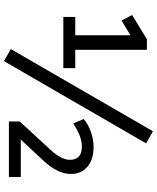

<svg xmlns="http://www.w3.org/2000/svg" viewBox="71 -855 810 992"><g transform="rotate(90 476.0 -359.0)"><path d="M67.4 -281.2V-342.8H162.1V-627.9L85.9 -582L57.6 -636.7L182.6 -712.9H237.3V-342.8H332V-281.2ZM233.4 -9.8 658.2 -744.1 720.7 -709 295.9 25.4ZM594.7 -386.7Q621.1 -409.2 660.6 -423.3Q700.2 -437.5 739.3 -437.5Q803.7 -437.5 841.3 -405.8Q878.9 -374 878.9 -321.3Q878.9 -251 808.6 -176.8L701.2 -61.5H894.5V0H607.4V-55.7L753.9 -214.8Q805.7 -270.5 805.7 -315.4Q805.7 -377 737.3 -377Q683.6 -377 618.2 -332Z"/></g></svg>

Font: Min Sans
Style: Regular
Weight: 400
Designer: Jinseong-Kim, NotoSansCJK, Nunito
Foundry: Jinseong-Kim
Version: Version 1.400;Glyphs 3.1.2 (3151)